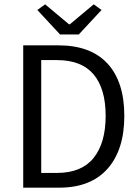

<svg xmlns="http://www.w3.org/2000/svg" viewBox="-20 -865 640 885"><path d="M87 0V-656H249Q398 -656 475.5 -572Q553 -488 553 -331Q553 -174 475.5 -87Q398 0 253 0ZM170 -68H243Q356 -68 411.5 -137Q467 -206 467 -331Q467 -456 411.5 -522Q356 -588 243 -588H170ZM257 -706 152 -819 188 -845 298 -753H302L412 -845L448 -819L343 -706Z"/></svg>

Font: Source Code Pro
Style: Regular
Weight: 400
Monospace: yes
Designer: Paul D. Hunt, Teo Tuominen
Foundry: Adobe Systems Incorporated
Version: Version 2.030;PS 1.000;hotconv 16.6.51;makeotf.lib2.5.65220